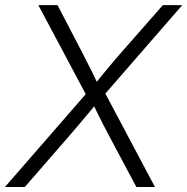

<svg xmlns="http://www.w3.org/2000/svg" viewBox="-47 -748 749 768"><path d="M-27.3 0 317.4 -396 309.1 -346.7 106.4 -727.5H183.1L276.9 -547.4Q289.1 -523.4 300.5 -501.2Q312 -479 323 -456.8Q334 -434.6 344.7 -411.1H332Q351.1 -434.6 369.4 -456.8Q387.7 -479 406.5 -501.5Q425.3 -523.9 446.3 -547.4L604.5 -727.5H682.1L353 -349.1L361.3 -398.4L572.8 0H498.5L389.2 -205.1Q377 -228 366.2 -249Q355.5 -270 345 -291.3Q334.5 -312.5 323.7 -335H339.8Q321.3 -312.5 303.7 -291.3Q286.1 -270 268.1 -249Q250 -228 230.5 -205.1L52.2 0Z"/></svg>

Font: Inter 28pt Light
Style: Italic
Weight: 300
Italic angle: -9.3988°
Designer: Rasmus Andersson
Foundry: rsms
Version: Version 4.001;git-66647c0bb